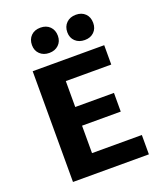

<svg xmlns="http://www.w3.org/2000/svg" viewBox="-157 -972 903 1072"><g transform="rotate(-20 294.5 -436.0)"><path d="M540 -115V0H89V-658H514V-543H244V-389H474V-278H244V-115ZM135 -796Q135 -830 156 -851Q177 -872 212 -872Q247 -872 268 -851Q289 -830 289 -796Q289 -763 267.5 -742.5Q246 -722 212 -722Q178 -722 156.5 -742.5Q135 -763 135 -796ZM345 -796Q345 -830 366.5 -851Q388 -872 423 -872Q457 -872 478 -851.5Q499 -831 499 -796Q499 -763 478 -742.5Q457 -722 423 -722Q388 -722 366.5 -742.5Q345 -763 345 -796Z"/></g></svg>

Font: Ysabeau Ultrabold
Style: Regular
Weight: 800
Designer: Christian Thalmann (Catharsis Fonts)
Version: Version 0.003